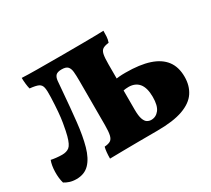

<svg xmlns="http://www.w3.org/2000/svg" viewBox="-133 -909 1260 1148"><g transform="rotate(-30 497.5 -335.0)"><path d="M100 9Q74 9 53 2Q32 -5 19 -14Q9 -48 10 -92.5Q11 -137 23 -168Q36 -165 57.5 -162.5Q79 -160 98 -160Q129 -160 147.5 -174.5Q166 -189 180 -241Q187 -266 197 -324Q207 -382 211 -491Q213 -536 208.5 -558Q204 -580 186 -588.5Q168 -597 127 -601Q123 -616 120.5 -638Q118 -660 118 -679Q156 -677 221 -676.5Q286 -676 383 -676Q474 -676 533 -676.5Q592 -677 627.5 -677.5Q663 -678 682 -679Q682 -659 681 -640Q680 -621 673 -601Q646 -598 632 -589.5Q618 -581 613 -558.5Q608 -536 608 -491V-178Q608 -134 616 -111.5Q624 -89 637 -81.5Q650 -74 664 -74Q697 -74 718.5 -101.5Q740 -129 740 -189Q740 -221 733.5 -244.5Q727 -268 714.5 -283Q702 -298 684 -305.5Q666 -313 644 -313Q637 -313 624.5 -312Q612 -311 598 -308V-391Q613 -393 629 -394.5Q645 -396 671 -396Q769 -396 834 -374.5Q899 -353 932 -309.5Q965 -266 965 -198Q965 -137 935.5 -92.5Q906 -48 839.5 -24Q773 0 662 0Q584 0 529.5 0.5Q475 1 429.5 1.5Q384 2 334 3Q334 -19 336 -40Q338 -61 342 -75Q369 -77 383 -85.5Q397 -94 402.5 -117.5Q408 -141 408 -187V-491Q408 -529 405.5 -554Q403 -579 391 -591.5Q379 -604 350 -604Q321 -604 309.5 -592.5Q298 -581 295.5 -556.5Q293 -532 290 -491Q281 -378 271 -286Q261 -194 242.5 -128Q224 -62 190 -26.5Q156 9 100 9Z"/></g></svg>

Font: Vollkorn Black
Style: Regular
Weight: 900
Designer: Friedrich Althausen
Foundry: Friedrich Althausen
Version: Version 5.000